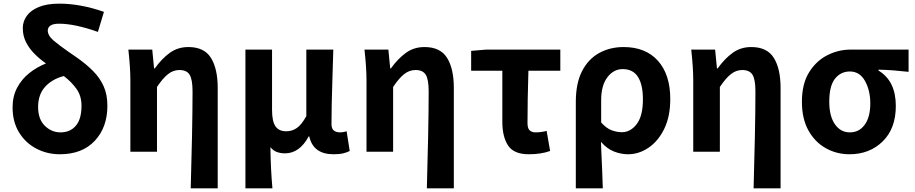

<svg xmlns="http://www.w3.org/2000/svg" viewBox="-20 -832 5016 1053"><path d="M312 -106Q365 -106 396 -142.5Q427 -179 427 -252Q427 -306 399.5 -344.5Q372 -383 330 -415Q265 -398 227 -355.5Q189 -313 189 -245Q189 -178 226 -142Q263 -106 312 -106ZM550 -767 517 -657Q390 -702 304 -702Q271 -702 256.5 -691.5Q242 -681 242 -665Q242 -637 273.5 -610Q305 -583 353 -550Q377 -534 402 -516Q452 -481 489.5 -443.5Q527 -406 548 -360Q569 -314 569 -252Q569 -134 500 -60Q431 14 308 14Q239 14 180 -16.5Q121 -47 85 -105Q49 -163 49 -243Q49 -304 74 -351Q99 -398 140.5 -431Q182 -464 232 -484Q198 -508 169.5 -536.5Q141 -565 123 -600Q105 -635 105 -678Q105 -714 126.5 -744.5Q148 -775 192.5 -793.5Q237 -812 305 -812Q421 -812 550 -767Z M1026 201Q1030 65 1033 -81.5Q1036 -228 1036 -331Q1036 -396 1020 -422Q1004 -448 964 -448Q930 -448 901.5 -425.5Q873 -403 841 -355V0H695V-393Q695 -459 684 -560H815L825 -457H829Q867 -510 911 -542Q955 -574 1013 -574Q1100 -574 1137 -514.5Q1174 -455 1174 -349V201Z M1326 201V-560H1472V-229Q1472 -166 1491 -139Q1510 -112 1550 -112Q1582 -112 1608 -130Q1634 -148 1660 -195V-560H1808Q1806 -481 1803 -397Q1798 -250 1798 -152Q1798 -126 1811 -116Q1824 -106 1846 -106Q1861 -106 1881 -112L1898 -4Q1883 4 1862 9Q1841 14 1809 14Q1698 14 1676 -84H1673Q1623 9 1543 9Q1520 9 1499.5 2Q1479 -5 1463 -25Q1464 41 1466.5 91.5Q1469 142 1474 201Z M2321 201Q2325 65 2328 -81.5Q2331 -228 2331 -331Q2331 -396 2315 -422Q2299 -448 2259 -448Q2225 -448 2196.5 -425.5Q2168 -403 2136 -355V0H1990V-393Q1990 -459 1979 -560H2110L2120 -457H2124Q2162 -510 2206 -542Q2250 -574 2308 -574Q2395 -574 2432 -514.5Q2469 -455 2469 -349V201Z M2880 14Q2798 14 2766.5 -34Q2735 -82 2735 -164V-444H2564V-553L2646 -560H3053V-444H2878Q2873 -276 2873 -157Q2873 -128 2885 -117Q2897 -106 2917 -106Q2947 -106 2978 -114L2997 -4Q2948 14 2880 14Z M3138 201V-273Q3138 -376 3172.5 -442.5Q3207 -509 3266.5 -541.5Q3326 -574 3400 -574Q3521 -574 3588.5 -498.5Q3656 -423 3656 -289Q3656 -193 3623 -125.5Q3590 -58 3537 -22Q3484 14 3424 14Q3386 14 3347.5 -1Q3309 -16 3276 -54Q3277 -26 3278 1Q3283 100 3286 201ZM3391 -107Q3438 -107 3472 -151.5Q3506 -196 3506 -287Q3506 -367 3479 -410Q3452 -453 3395 -453Q3345 -453 3311 -408Q3277 -363 3277 -283V-160Q3306 -128 3334.5 -117.5Q3363 -107 3391 -107Z M4113 201Q4117 65 4120 -81.5Q4123 -228 4123 -331Q4123 -396 4107 -422Q4091 -448 4051 -448Q4017 -448 3988.5 -425.5Q3960 -403 3928 -355V0H3782V-393Q3782 -459 3771 -560H3902L3912 -457H3916Q3954 -510 3998 -542Q4042 -574 4100 -574Q4187 -574 4224 -514.5Q4261 -455 4261 -349V201Z M4639 14Q4568 14 4508.5 -19.5Q4449 -53 4413.5 -117Q4378 -181 4378 -274Q4378 -371 4416.5 -434Q4455 -497 4516 -528.5Q4577 -560 4646 -560H4963V-438Q4918 -443 4880 -446Q4842 -449 4798 -450V-445Q4893 -388 4893 -251Q4893 -127 4821 -56.5Q4749 14 4639 14ZM4641 -106Q4692 -106 4722.5 -148Q4753 -190 4753 -265Q4753 -336 4724 -388Q4695 -440 4641 -440Q4591 -440 4559.5 -400.5Q4528 -361 4528 -274Q4528 -195 4559 -150.5Q4590 -106 4641 -106Z"/></svg>

Font: Source Han Sans CN Bold
Style: Bold
Weight: 700
Designer: Ryoko NISHIZUKA 西塚涼子 (kana & ideographs); Paul D. Hunt (Latin, Greek & Cyrillic); Wenlong ZHANG 张文龙 (bopomofo); Sandoll 
Foundry: Adobe Systems Incorporated
Version: Version 1.00;May 30, 2023;FontCreator 11.5.0.2422 32-bit